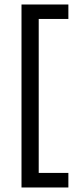

<svg xmlns="http://www.w3.org/2000/svg" viewBox="-20 -683 346 850"><path d="M282.7 147H75.2V-663.1H282.7V-599.1H151.4V82.5H282.7Z"/></svg>

Font: Bpm'online Open Sans
Style: Regular
Weight: 400
Foundry: Ascender Corporation
Version: Version 1.10